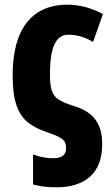

<svg xmlns="http://www.w3.org/2000/svg" viewBox="-20 -580 478 819"><path d="M221 219Q193 219 168 216Q143 213 121 207V79Q141 86 162 90.5Q183 95 206 95Q235 95 248.5 84Q262 73 262 53Q262 37 256.5 26Q251 15 233.5 5.5Q216 -4 181 -16Q132 -32 99.5 -57.5Q67 -83 50.5 -130.5Q34 -178 34 -257Q34 -358 61 -425Q88 -492 140 -526Q192 -560 267 -560Q306 -560 344 -550Q382 -540 419 -520L377 -401Q350 -417 324 -424.5Q298 -432 271 -432Q231 -432 212 -390Q193 -348 193 -262Q193 -218 201 -193Q209 -168 232 -154Q255 -140 298 -127Q340 -114 366 -92Q392 -70 404 -39Q416 -8 416 35Q416 126 365 172.5Q314 219 221 219Z"/></svg>

Font: Noto Sans Display Condensed ExtraBold
Style: Regular
Weight: 800
Width: 3
Designer: Monotype Design Team
Foundry: Monotype Imaging Inc.
Version: Version 2.003